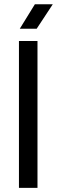

<svg xmlns="http://www.w3.org/2000/svg" viewBox="-20 -902 273 922"><path d="M71 0V-705H160V0ZM147.5 -881.6H233.5L156.1 -764H75Z"/></svg>

Font: TikTok Sans Light
Style: Regular
Weight: 300
Version: Version 4.000